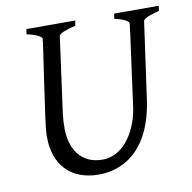

<svg xmlns="http://www.w3.org/2000/svg" viewBox="-73 -688 774 776"><g transform="rotate(-10 314.0 -300.0)"><path d="M91 -170C91 -58 156 15 272 15C359 15 484 -32 515 -250L559 -564C561 -579 615 -592 625 -594L628 -615H445L442 -594C491 -584 500 -570 500 -565C500 -563 500 -557 455 -229C444 -148 392 -42 297 -42C207 -42 167 -110 167 -194C167 -211 168 -230 170 -249L213 -564C214 -574 246 -586 282 -594L285 -615H85L82 -594C122 -586 143 -573 143 -565C143 -551 91 -219 91 -183Z"/></g></svg>

Font: Temporarium
Style: Italic
Weight: 400
Italic angle: -7°
Version: Version 1.1